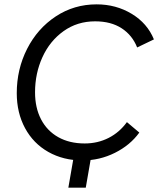

<svg xmlns="http://www.w3.org/2000/svg" viewBox="-20 -726 727 882"><path d="M57 -298Q57 -408 104.5 -501.5Q152 -595 236 -650.5Q320 -706 424 -706Q513 -706 585 -662.5Q657 -619 687 -545L610 -508Q588 -564 539 -596Q490 -628 417 -628Q335 -628 272 -583Q209 -538 175 -463.5Q141 -389 141 -302Q141 -231 168.5 -178Q196 -125 247.5 -96Q299 -67 369 -67Q429 -67 479 -92.5Q529 -118 563 -165L620 -117Q578 -59 508 -24Q438 11 359 11Q271 11 202 -28Q133 -67 95 -137.5Q57 -208 57 -298ZM323 -31H403L374 136H294Z"/></svg>

Font: Fixel Italic Variable Display Thin
Style: Italic
Weight: 100
Italic angle: -10°
Designer: AlfaBravo + MacPaw
Foundry: Kyrylo Tkachov, Marchela Mozhyna, Serhii Makarenko, Maria Weinstein, Zakhar Kryvoshyya
Version: Version 1.210;Glyphs 3.2 (3217)